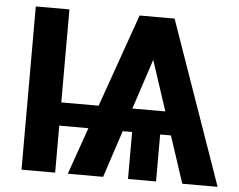

<svg xmlns="http://www.w3.org/2000/svg" viewBox="-51 -772 1037 833"><g transform="rotate(5 467.5 -355.5)"><path d="M527.8 -306.2H671.4L599.6 -524.4ZM218.3 -305.7H380.9L523.9 -710.9H676.3L925.8 0H772L704.6 -204.6H657.7V0H535.6V-204.6H494.6L427.2 0H273.4L345.2 -204.6H218.3V0H71.8V-710.9H218.3Z"/></g></svg>

Font: MAUL Bold
Style: Bold
Weight: 700
Designer: MAUL
Version: Version 1.0; 2020; ttfautohint (v1.8.3)